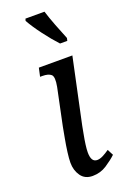

<svg xmlns="http://www.w3.org/2000/svg" viewBox="-150 -814 569 872"><g transform="rotate(-20 134.5 -378.0)"><path d="M139 10Q102 10 83 -17Q64 -44 64 -81Q64 -100 68 -131Q72 -162 78 -194Q84 -226 88 -248L125 -425Q134 -472 121 -483.5Q108 -495 79 -495H68L77 -536H239L172 -221Q169 -204 164.5 -181Q160 -158 157 -135.5Q154 -113 154 -98Q154 -51 183 -51Q196 -51 211 -58.5Q226 -66 243 -78L258 -49Q238 -30 207.5 -10Q177 10 139 10ZM205 -606Q176 -637 144 -679.5Q112 -722 93 -756L96 -766H188Q197 -736 213.5 -693Q230 -650 243 -619L240 -606Z"/></g></svg>

Font: Noto Serif Condensed
Style: Italic
Weight: 400
Width: 3
Italic angle: -12°
Designer: Monotype Design Team
Foundry: Monotype Imaging Inc.
Version: Version 2.014; ttfautohint (v1.8.4.7-5d5b)